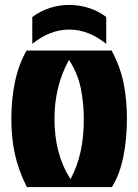

<svg xmlns="http://www.w3.org/2000/svg" viewBox="-20 -759 561 779"><path d="M89 0Q55 -67 40.5 -133.5Q26 -200 26 -276Q26 -357 41 -428Q56 -499 88 -554H433Q468 -488 481.5 -421.5Q495 -355 495 -278Q495 -196 480.5 -123.5Q466 -51 434 0ZM266 -32Q294 -84 307 -144Q320 -204 320 -273Q320 -342 307.5 -402Q295 -462 260 -516Q201 -410 201 -277Q201 -207 216.5 -146.5Q232 -86 266 -32ZM111 -690Q145 -715 183 -727Q221 -739 261 -739Q301 -739 339.5 -727Q378 -715 411 -690V-581Q339 -639 261 -639Q183 -639 111 -581Z"/></svg>

Font: Tac One
Style: Regular
Weight: 400
Designer: Oluseyi Olusanya, David Udoh, Eyiyemi Adegbite, Mirko Velimirović
Version: Version 1.003; ttfautohint (v1.8.4.7-5d5b)